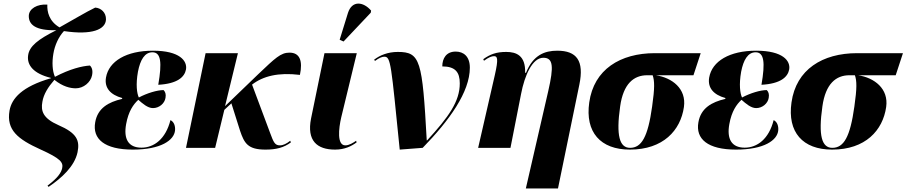

<svg xmlns="http://www.w3.org/2000/svg" viewBox="-20 -837 5132 1087"><path d="M255 221C329 171 402 105 419 25C433 -43 414 -84 310 -129C224 -167 210 -208 220 -261C227 -304 253 -345 288 -385C335 -347 378 -337 409 -337C453 -337 493 -371 501 -410C507 -438 500 -456 489 -466C444 -463 377 -447 291 -402C276 -436 274 -485 282 -532C290 -582 313 -630 342 -661C501 -637 578 -670 580 -727C581 -767 551 -792 519 -794C463 -767 400 -728 317 -682C257 -717 246 -772 248 -811C191 -815 143 -788 143 -746C143 -699 179 -663 299 -666C195 -614 145 -575 139 -522C132 -468 170 -420 268 -396V-394C105 -347 46 -280 34 -211C15 -101 81 -49 209 9C322 60 339 82 332 115C327 139 309 169 249 214Z M732 10C891 10 966 -43 971 -99C973 -122 966 -147 945 -157C918 -50 852 -1 781 -1C706 -1 679 -51 694 -134C707 -207 735 -246 763 -272C787 -251 816 -225 846 -225C881 -225 912 -251 917 -283C921 -305 915 -318 906 -327C870 -327 813 -310 766 -285C755 -308 748 -358 761 -431C774 -498 799 -541 843 -541C891 -541 898 -484 876 -357C985 -363 1025 -401 1033 -444C1041 -492 998 -550 846 -550C696 -550 596 -491 580 -398C570 -339 606 -300 672 -282L671 -277C594 -259 533 -225 519 -145C502 -50 572 10 732 10Z M1033 0H1198L1250 -215L1290 -252L1339 -97C1363 -26 1383 10 1483 10C1543 10 1587 -1 1627 -31L1623 -40C1603 -24 1583 -14 1565 -14C1536 -14 1529 -31 1509 -85L1407 -358C1469 -406 1555 -428 1678 -413C1695 -493 1677 -539 1619 -539C1569 -539 1538 -508 1442 -417L1254 -236L1327 -536H1144Z M1925 -602 2079 -765 2081 -777C2037 -828 1973 -836 1950 -764L1903 -612ZM1877 10C1932 10 1971 -10 1999 -31L1996 -40C1980 -29 1957 -14 1935 -14C1887 -14 1897 -109 1912 -173L2000 -536H1817L1741 -166C1716 -40 1775 10 1877 10Z M2243 10 2373 0C2524 -155 2640 -316 2640 -454C2640 -517 2605 -545 2560 -545C2506 -545 2484 -506 2484 -461C2558 -461 2583 -428 2583 -365C2583 -263 2521 -176 2398 -42H2396C2371 -496 2360 -543 2232 -543C2176 -543 2130 -524 2098 -499L2103 -492C2127 -510 2144 -516 2156 -516C2193 -516 2194 -474 2243 10Z M2957 230H3139L3260 -358C3288 -493 3245 -550 3135 -550C3063 -550 2998 -525 2958 -425H2953C2956 -523 2903 -543 2846 -543C2790 -543 2755 -530 2716 -502L2720 -493C2747 -513 2764 -519 2777 -519C2796 -519 2803 -506 2781 -410L2687 0H2870L2930 -305C2950 -410 2994 -510 3056 -510C3112 -510 3116 -461 3084 -322Z M3546 10C3735 10 3833 -99 3852 -231C3867 -335 3785 -397 3693 -411H3906L3947 -536H3687C3492 -536 3342 -444 3316 -257C3292 -89 3379 10 3546 10ZM3547 0C3488 0 3467 -68 3491 -235C3509 -363 3568 -411 3644 -411H3675C3686 -379 3687 -339 3672 -234C3648 -61 3612 0 3547 0Z M4147 10C4306 10 4381 -43 4386 -99C4388 -122 4381 -147 4360 -157C4333 -50 4267 -1 4196 -1C4121 -1 4094 -51 4109 -134C4122 -207 4150 -246 4178 -272C4202 -251 4231 -225 4261 -225C4296 -225 4327 -251 4332 -283C4336 -305 4330 -318 4321 -327C4285 -327 4228 -310 4181 -285C4170 -308 4163 -358 4176 -431C4189 -498 4214 -541 4258 -541C4306 -541 4313 -484 4291 -357C4400 -363 4440 -401 4448 -444C4456 -492 4413 -550 4261 -550C4111 -550 4011 -491 3995 -398C3985 -339 4021 -300 4087 -282L4086 -277C4009 -259 3948 -225 3934 -145C3917 -50 3987 10 4147 10Z M4691 10C4880 10 4978 -99 4997 -231C5012 -335 4930 -397 4838 -411H5051L5092 -536H4832C4637 -536 4487 -444 4461 -257C4437 -89 4524 10 4691 10ZM4692 0C4633 0 4612 -68 4636 -235C4654 -363 4713 -411 4789 -411H4820C4831 -379 4832 -339 4817 -234C4793 -61 4757 0 4692 0Z"/></svg>

Font: Noto Serif Display ExtraBold
Style: Italic
Weight: 800
Italic angle: -12°
Designer: Monotype Design Team
Foundry: Monotype Imaging Inc.
Version: Version 2.009